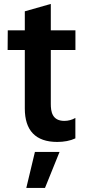

<svg xmlns="http://www.w3.org/2000/svg" viewBox="-20 -696 419 952"><path d="M354 -448.2V-545.5H231.9V-676.5L103 -639.9V-545.5H18.5L17.8 -448.2H103V-158C103 -49.4 156.2 7.8 263.8 7.8C296.9 7.8 328.5 2.1 353.7 -9.9V-111.2C337 -101.6 318.9 -96.6 299 -96.6C238.3 -96.6 231.9 -143.5 231.9 -180.4V-448.2ZM110.4 235.8H203.1L275.2 57.5H153.1Z"/></svg>

Font: TID UI Semi Bold
Style: Regular
Weight: 600
Designer: The TID Project Authors
Foundry: Bakken & Bæck
Version: Version 1.001;hotconv 1.0.109;makeotfexe 2.5.65596